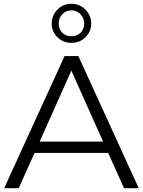

<svg xmlns="http://www.w3.org/2000/svg" viewBox="-20 -997 757 1017"><path d="M2 0 322 -700H395L715 0H637L553 -187H163L79 0ZM190 -247H526L358 -623ZM254 -872Q254 -915 284 -946Q314 -977 358 -977Q402 -977 432.5 -946Q463 -915 463 -872Q463 -830 433 -800Q403 -770 358 -770Q314 -770 284 -800Q254 -830 254 -872ZM291 -872Q291 -843 309.5 -824Q328 -805 358 -805Q388 -805 407 -824Q426 -843 426 -872Q426 -901 406.5 -921.5Q387 -942 358 -942Q329 -942 310 -922Q291 -902 291 -872Z"/></svg>

Font: Belfius21
Style: Regular
Weight: 400
Designer: Montserrat's base design by Julieta Ulanovsky, modified by Coast SPRL for Belfius Bank NV.
Foundry: Montserrat's base design by Julieta Ulanovsky, modified by Coast SPRL for Belfius Bank NV.
Version: Version 2.000;FEAKit 1.0